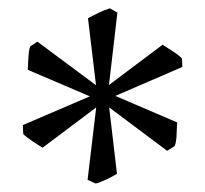

<svg xmlns="http://www.w3.org/2000/svg" viewBox="-20 -782 487 456"><path d="M238.8 -580.1 366.2 -675.8Q376.5 -668.9 390.4 -660.2Q404.3 -651.4 412.1 -643.1L413.1 -623L253.9 -554.2L400.9 -491.2Q399.9 -479 399.4 -462.4Q398.9 -445.8 395 -435.1L377 -423.8L239.3 -526.9L257.8 -369.1Q252.4 -366.2 246.1 -362.5Q239.7 -358.9 232.7 -355.7Q225.6 -352.5 219 -349.9Q212.4 -347.2 207 -346.2L188 -355L208.5 -526.9L81.1 -431.2Q75.7 -434.6 69.1 -438.7Q62.5 -442.9 56.2 -447.3Q49.8 -451.7 44.2 -455.8Q38.6 -460 35.2 -463.9L34.2 -484.9L193.4 -553.2L45.9 -616.2Q46.4 -622.1 46.6 -629.6Q46.9 -637.2 47.4 -645Q47.9 -652.8 48.8 -659.9Q49.8 -667 51.8 -671.9L68.8 -683.1L208 -579.6L189 -738.8Q194.3 -741.7 201.2 -745.1Q208 -748.5 215.1 -752Q222.2 -755.4 229 -758.1Q235.8 -760.7 241.2 -762.2L258.8 -752Z"/></svg>

Font: Akkhara
Style: Regular
Weight: 400
Designer: J. Victor Gaultney
Version: Version 1.00 June 13, 2006, initial release